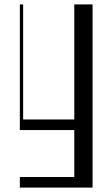

<svg xmlns="http://www.w3.org/2000/svg" viewBox="-20 -590 510 871"><path d="M70 213H317V0H70V-570H85V-48H317V-570H400V261H70Z"/></svg>

Font: Facade Sud
Style: Regular
Weight: 100
Designer: Éléonore Fines
Foundry: Velvetyne Type Foundry
Version: Version 1.001;Glyphs 3.2 (3202)